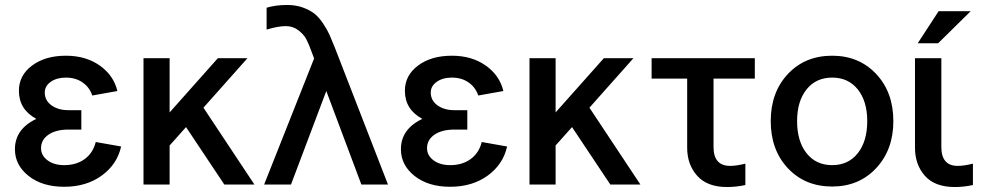

<svg xmlns="http://www.w3.org/2000/svg" viewBox="-20 -742 3959 772"><path d="M255 -221Q205 -221 175 -200.5Q145 -180 145 -146Q145 -117 171 -97.5Q197 -78 238 -78Q287 -78 320.5 -102.5Q354 -127 365 -171L467 -153Q451 -81 389 -36Q327 9 238 9Q150 9 95 -34.5Q40 -78 40 -142Q40 -223 126 -264Q56 -302 56 -377Q56 -439 109 -478.5Q162 -518 245 -518Q325 -518 381 -478.5Q437 -439 452 -376L351 -358Q340 -391 312 -410.5Q284 -430 245 -430Q208 -430 184 -413Q160 -396 160 -370Q160 -338 187 -318.5Q214 -299 255 -299H307V-221Z M557 -508H662V-290L856 -508H975L798 -309L1003 0H882L728 -231L662 -157V0H557Z M1042 0 1243 -507 1232 -536Q1221 -567 1211 -585.5Q1201 -604 1179.5 -620.5Q1158 -637 1129 -637Q1098 -637 1052 -623V-711Q1088 -722 1135 -722Q1170 -722 1198.5 -711.5Q1227 -701 1245 -686.5Q1263 -672 1279.5 -647Q1296 -622 1304.5 -603Q1313 -584 1325 -554L1540 0H1433L1292 -376L1150 0Z M1807 -221Q1757 -221 1727 -200.5Q1697 -180 1697 -146Q1697 -117 1723 -97.5Q1749 -78 1790 -78Q1839 -78 1872.5 -102.5Q1906 -127 1917 -171L2019 -153Q2003 -81 1941 -36Q1879 9 1790 9Q1702 9 1647 -34.5Q1592 -78 1592 -142Q1592 -223 1678 -264Q1608 -302 1608 -377Q1608 -439 1661 -478.5Q1714 -518 1797 -518Q1877 -518 1933 -478.5Q1989 -439 2004 -376L1903 -358Q1892 -391 1864 -410.5Q1836 -430 1797 -430Q1760 -430 1736 -413Q1712 -396 1712 -370Q1712 -338 1739 -318.5Q1766 -299 1807 -299H1859V-221Z M2109 -508H2214V-290L2408 -508H2527L2350 -309L2555 0H2434L2280 -231L2214 -157V0H2109Z M2743 -148V-426H2600V-508H3015V-426H2849V-151Q2849 -75 2916 -75Q2941 -75 2977 -84V2Q2940 10 2903 10Q2824 10 2783.5 -35Q2743 -80 2743 -148Z M3572 -255Q3572 -140 3503 -66Q3434 8 3326 8Q3217 8 3148 -65.5Q3079 -139 3079 -255Q3079 -371 3148 -444.5Q3217 -518 3326 -518Q3434 -518 3503 -444.5Q3572 -371 3572 -255ZM3185 -255Q3185 -174 3223 -126Q3261 -78 3326 -78Q3391 -78 3429 -126Q3467 -174 3467 -255Q3467 -335 3429 -382.5Q3391 -430 3326 -430Q3261 -430 3223 -382.5Q3185 -335 3185 -255Z M3659 -148V-508H3765V-151Q3765 -75 3831 -75Q3856 -75 3892 -84V2Q3855 10 3819 10Q3739 10 3699 -35Q3659 -80 3659 -148ZM3670 -568 3754 -697H3883L3752 -568Z"/></svg>

Font: LT Superior Semi-bold
Style: Regular
Weight: 600
Designer: Daniel Lyons
Foundry: LyonsType
Version: Version 1.0